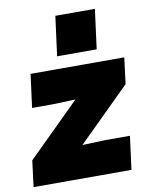

<svg xmlns="http://www.w3.org/2000/svg" viewBox="-117 -844 714 908"><g transform="rotate(-10 240.0 -390.0)"><path d="M377 -590H187L212 -780H402ZM237 -374 128 -370H28L49 -530H499L483 -404L232 -156L341 -160H461L440 0H-30L-14 -126Z"/></g></svg>

Font: Tanohe Sans Black
Style: Italic
Weight: 900
Designer: Village Type and Design LLC & Cristiano Sobral
Foundry: Cooper Hewitt Smithsonian Design Museum
Version: Version 1.00;January 12, 2020;FontCreator 12.0.0.2547 64-bit